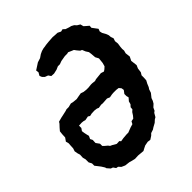

<svg xmlns="http://www.w3.org/2000/svg" viewBox="-198 -798 931 931"><g transform="rotate(-45 267.5 -332.0)"><path d="M242 19 208 16 186 17 169 13 155 9 130 6 112 -2 101 -14 90 -16 81 -29 70 -33 56 -49 54 -56 44 -72 34 -85 23 -99V-115L15 -130V-151L11 -166L12 -186L8 -199L5 -216L10 -231L11 -251L12 -264L8 -279L20 -296L21 -317L23 -335L34 -348L48 -363L53 -371L75 -377L85 -379L112 -385L121 -388H136L156 -393L170 -390L191 -388L207 -391L225 -394L239 -389L257 -387H271L289 -389H298L316 -387L325 -390L344 -392L363 -394L379 -389L388 -395L399 -405L404 -423L406 -442L407 -451L398 -468L397 -480L396 -493L394 -507L385 -521L378 -538L369 -542L358 -555L350 -566L338 -571L322 -578L314 -576H298L269 -571L253 -565H239L223 -558L201 -553L183 -554L174 -567L158 -573L148 -583L143 -595L152 -611L150 -625L164 -634L184 -647L206 -654L222 -665L237 -672L252 -676L261 -677L272 -679L291 -681L321 -683L333 -682L353 -681L369 -673L382 -676L393 -666L411 -660L423 -657L436 -650L445 -640L460 -631L464 -615L474 -606L487 -595L486 -582L495 -570L507 -554L502 -541L505 -528L514 -512L520 -497L521 -484L526 -470L521 -455L523 -437L520 -417L519 -404L520 -392L516 -377L519 -352L509 -332L513 -299L506 -283L503 -260L495 -247V-232L494 -214L486 -199L479 -182L473 -173L467 -155L451 -135L446 -121L439 -109L425 -96L418 -81L410 -75L399 -56L389 -50L377 -39L357 -28L348 -22L330 -16L321 -7L304 4L288 2L267 6L253 13ZM199 -91 217 -94 241 -96H253L279 -106L296 -111L303 -124L318 -127L328 -139L337 -153L347 -162L348 -175L358 -186L362 -201L375 -216L372 -228V-242L384 -258L382 -271L373 -282L358 -284H338L327 -283L311 -280L297 -286L266 -284L256 -285L237 -282L228 -286L212 -288L192 -287L179 -284L170 -290L149 -286L138 -289L127 -290L108 -289V-273L99 -260L101 -246L104 -232L107 -220L100 -205L106 -193L105 -173L118 -155V-140L127 -131L139 -121L145 -113L156 -108L175 -97L193 -98Z"/></g></svg>

Font: Winky Rough SemiBold
Style: Italic
Weight: 600
Italic angle: -8.97852°
Designer: Simon Atzbach
Foundry: typofactur
Version: Version 1.206; ttfautohint (v1.8.4.7-5d5b)